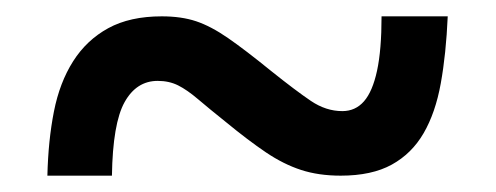

<svg xmlns="http://www.w3.org/2000/svg" viewBox="-20 -474 607 235"><path d="M38 -259Q39 -302 46 -337.5Q53 -373 69.5 -399Q86 -425 112.5 -439.5Q139 -454 178 -454Q202 -454 220 -448Q238 -442 259 -427.5Q280 -413 312 -387Q342 -363 360.5 -350.5Q379 -338 399 -338Q415 -338 425.5 -350Q436 -362 441.5 -387.5Q447 -413 447 -454H528Q526 -408 519.5 -372Q513 -336 498.5 -311Q484 -286 459.5 -272.5Q435 -259 397 -259Q370 -259 348.5 -266Q327 -273 305.5 -287.5Q284 -302 256 -325Q236 -341 222.5 -352.5Q209 -364 198 -369.5Q187 -375 173 -375Q147 -375 132.5 -349Q118 -323 117 -259Z"/></svg>

Font: Noto Rashi Hebrew ExtraBold
Style: Regular
Weight: 800
Version: Version 1.006